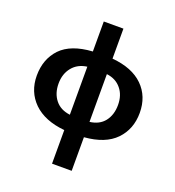

<svg xmlns="http://www.w3.org/2000/svg" viewBox="-172 -895 1158 1269"><g transform="rotate(20 407.0 -260.0)"><path d="M338.9 240.2V3.9Q198.2 -9.3 121.1 -84Q44.9 -159.2 44.9 -272.9Q44.9 -389.6 116.2 -464.8Q188.5 -539.6 338.9 -548.8V-759.8H477.1V-548.8Q618.7 -536.6 694.3 -462.4Q769 -388.7 769 -272.9Q769 -158.2 696.3 -83Q623.5 -7.8 477.1 3.9V240.2ZM338.9 -104V-441.9Q273.4 -433.1 236.3 -387.7Q198.2 -341.3 198.2 -272.9Q198.2 -203.1 235.4 -157.2Q271.5 -112.3 338.9 -104ZM477.1 -104Q544.4 -112.3 580.1 -157.2Q616.2 -203.6 616.2 -272.9Q616.2 -342.3 579.1 -386.7Q542 -432.1 477.1 -439.9Z"/></g></svg>

Font: Droid Sans Thai
Style: Bold
Weight: 700
Designer: Steve Matteson
Foundry: Ascender Corporation
Version: Version 1.00